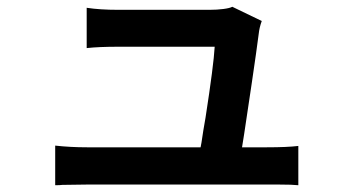

<svg xmlns="http://www.w3.org/2000/svg" viewBox="-20 -538 1040 567"><path d="M744 -438 736 -379 724 -296Q696 -104 688 -64H565Q568 -78 575 -117Q580 -152 587 -191Q611 -346 614 -400H427H365H330Q272 -400 236 -396V-515Q275 -509 329 -509H496H557H599Q621 -509 640 -511.5Q659 -514 666 -518L753 -476Q746 -457 744 -438ZM237 -103H293H390H506H622H717H768Q828 -103 861 -107V9Q844 7 804 7H770H717H620H503H386H290H237L164 8Q158 9 143 9V-108Q188 -103 237 -103Z"/></svg>

Font: Merged Yaku Han JP SemiBold
Style: Regular
Weight: 600
Designer: Ryoko NISHIZUKA 西塚涼子 (kana, bopomofo & ideographs); Paul D. Hunt (Latin, Greek & Cyrillic); Sandoll Communications 산돌커뮤니
Foundry: Adobe
Version: Version 2.004